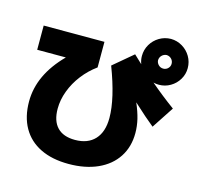

<svg xmlns="http://www.w3.org/2000/svg" viewBox="-115 -905 1093 1055"><g transform="rotate(15 432.0 -377.0)"><path d="M65.4 -249Q65.4 -400.4 198.2 -534.2H35.2V-671.9H380.9V-526.4Q335 -493.2 300.3 -448.2Q265.6 -403.3 246.6 -352.3Q227.5 -301.3 227.5 -251Q227.5 -181.6 262 -145.5Q296.4 -109.4 363.3 -109.4Q436 -109.4 475.8 -152.3Q515.6 -195.3 515.6 -274.4Q515.6 -384.3 450.2 -555.7L561.5 -649.4L607.9 -605.5Q599.6 -627.4 599.6 -650.4Q599.6 -686 617.2 -716.1Q634.8 -746.1 664.8 -763.9Q694.8 -781.7 730.5 -782.2Q765.6 -781.7 795.4 -763.9Q825.2 -746.1 842.8 -716.1Q860.4 -686 860.4 -650.4Q860.4 -615.7 842.8 -586.2Q825.2 -556.6 795.4 -539.1Q765.6 -521.5 730.5 -521.5Q714.8 -521.5 699.2 -525.4Q767.1 -467.3 838.9 -415L756.8 -290Q710.9 -326.7 635.7 -396Q656.2 -348.6 665.5 -309.6Q674.8 -270.5 674.8 -231.4Q674.8 -152.8 636.7 -94.5Q598.6 -36.1 528.1 -4.4Q457.5 27.3 363.3 27.3Q269.5 27.3 202.6 -5.4Q135.7 -38.1 100.6 -100.1Q65.4 -162.1 65.4 -249ZM768.6 -650.4Q768.6 -667 757.6 -678.2Q746.6 -689.5 730.5 -690.4Q714.4 -689.5 703.1 -678.2Q691.9 -667 691.4 -650.4Q692.4 -635.3 703.6 -624.3Q714.8 -613.3 730.5 -613.3Q746.6 -613.3 757.6 -624.5Q768.6 -635.7 768.6 -650.4Z"/></g></svg>

Font: Pretendard GOV Black
Style: Regular
Weight: 900
Designer: Base glyphs from Inter by Rasmus Andersson; Hangeul glyphs from Noto Sans CJK(Source Han Sans) by Jang Soo-young and Kan
Foundry: Kil Hyung-jin
Version: Version 1.309